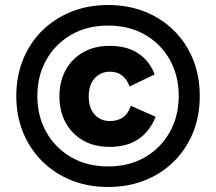

<svg xmlns="http://www.w3.org/2000/svg" viewBox="-20 -735 862 766"><path d="M411 11Q331 11 264 -16Q197 -43 148 -92Q99 -141 72 -207Q45 -273 45 -352Q45 -431 72 -497.5Q99 -564 148 -612.5Q197 -661 264 -688Q331 -715 411 -715Q492 -715 559 -688Q626 -661 675 -612Q724 -563 750.5 -497Q777 -431 777 -352Q777 -273 750.5 -207Q724 -141 675 -92Q626 -43 559 -16Q492 11 411 11ZM411 -71Q495 -71 558 -107.5Q621 -144 657 -207.5Q693 -271 693 -352Q693 -433 657.5 -496.5Q622 -560 558.5 -596.5Q495 -633 411 -633Q328 -633 264.5 -596.5Q201 -560 165 -496.5Q129 -433 129 -352Q129 -271 165 -207.5Q201 -144 264.5 -107.5Q328 -71 411 -71ZM417 -149Q356 -149 311 -175Q266 -201 241.5 -246.5Q217 -292 217 -351Q217 -409 241.5 -454.5Q266 -500 311 -526Q356 -552 417 -552Q488 -552 533 -521Q578 -490 597 -438L497 -390Q475 -449 419 -449Q382 -449 358 -423Q334 -397 334 -351Q334 -304 357.5 -278Q381 -252 419 -252Q448 -252 469.5 -266Q491 -280 502 -313L601 -269Q577 -210 531.5 -179.5Q486 -149 417 -149Z"/></svg>

Font: Prodigy Sans SemiBold
Style: Regular
Weight: 600
Designer: Wei Huang
Foundry: Wei Huang
Version: Version 1.003; ttfautohint (v1.8.3)